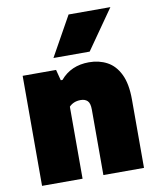

<svg xmlns="http://www.w3.org/2000/svg" viewBox="-89 -877 772 945"><g transform="rotate(-10 297.0 -404.0)"><path d="M44 0V-550H211L225 -496H233.5Q286.5 -559 376.5 -559Q427 -559 467 -537.5Q507 -516 530.2 -468.2Q553.5 -420.5 553.5 -341.5V0H350.5V-327Q350.5 -359.5 338 -371.2Q325.5 -383 304.5 -383Q268.5 -383 246.5 -360V0ZM208.5 -610 319 -808H528L389.5 -610Z"/></g></svg>

Font: Encode Sans SmCnd Black
Style: Regular
Weight: 900
Width: 4
Designer: Multiple Designers
Foundry: Impallari Type
Version: Version 3.002; ttfautohint (v1.8.3) -l 8 -r 50 -G 200 -x 14 